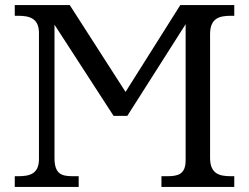

<svg xmlns="http://www.w3.org/2000/svg" viewBox="-20 -734 978 754"><path d="M38 0H289V-42H266C221 -42 194 -51 194 -114V-637L426 -279H480L709 -639V-105C709 -50 680 -42 637 -42H614V0H900V-42H887C842 -42 805 -51 805 -114V-600C805 -663 842 -672 887 -672H900V-714H688L473 -373L254 -714H38V-672H51C95 -672 133 -663 133 -604V-109C133 -50 95 -42 51 -42H38Z"/></svg>

Font: Noto Serif Thai
Style: Regular
Weight: 400
Designer: Monotype Design Team
Foundry: Monotype Imaging Inc.
Version: Version 1.901